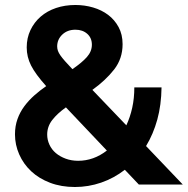

<svg xmlns="http://www.w3.org/2000/svg" viewBox="-20 -739 752 769"><path d="M536 0 480 -59Q436 -25 385 -7.5Q334 10 280 10Q225 10 180.5 -7Q136 -24 105 -53Q74 -82 57 -120.5Q40 -159 40 -201Q40 -234 50 -262Q60 -290 77.5 -313.5Q95 -337 117.5 -357Q140 -377 165 -394Q122 -442 104.5 -476.5Q87 -511 87 -549Q87 -587 102 -618.5Q117 -650 143 -672.5Q169 -695 204.5 -707Q240 -719 282 -719Q319 -719 353 -709Q387 -699 413 -679.5Q439 -660 455 -630.5Q471 -601 471 -562Q471 -504 437 -460.5Q403 -417 350 -379L486 -237Q501 -269 509.5 -307Q518 -345 518 -389H627Q626 -318 610 -260Q594 -202 565 -154L712 0ZM293 -95Q355 -95 408 -136L244 -309Q209 -284 189 -258Q169 -232 169 -200Q169 -179 178 -159.5Q187 -140 203.5 -126Q220 -112 243 -103.5Q266 -95 293 -95ZM209 -553Q209 -544 212 -535.5Q215 -527 222 -517Q229 -507 240.5 -494Q252 -481 270 -462Q308 -488 328 -510.5Q348 -533 348 -560Q348 -587 329.5 -603.5Q311 -620 282 -620Q250 -620 229.5 -600.5Q209 -581 209 -553Z"/></svg>

Font: IngvarSans
Style: Bold
Weight: 700
Version: Version 3.000